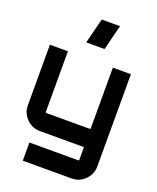

<svg xmlns="http://www.w3.org/2000/svg" viewBox="-191 -971 1071 1312"><g transform="rotate(20 344.0 -315.5)"><path d="M631 92Q631 149 591 189.5Q551 230 494 230H139V98H494Q500 98 500 92V0H180Q123 0 82.5 -40.5Q42 -81 42 -138V-578H173V-138Q173 -131 180 -131H494Q500 -131 500 -138V-578H631ZM270 -678 316 -861H449L403 -678Z"/></g></svg>

Font: Orbitron
Style: Bold
Weight: 700
Designer: Matt McInerney
Foundry: Matt McInerney
Version: Version 001.001